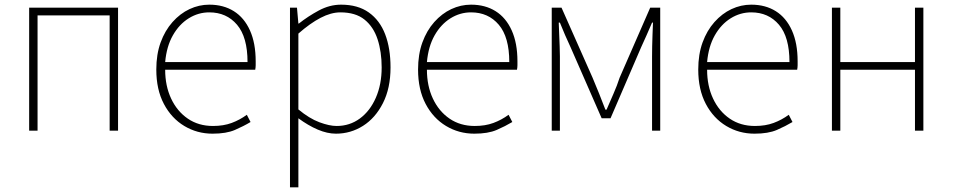

<svg xmlns="http://www.w3.org/2000/svg" viewBox="-20 -560 4083 823"><path d="M105 0V-527H486V0H450V-494H141V0Z M891 13Q825 13 770 -20Q715 -53 682.5 -114.5Q650 -176 650 -262Q650 -327 668.5 -378Q687 -429 719.5 -465.5Q752 -502 792.5 -521Q833 -540 877 -540Q938 -540 982.5 -512Q1027 -484 1051.5 -429.5Q1076 -375 1076 -297Q1076 -289 1076 -280.5Q1076 -272 1074 -261H688Q688 -192 713.5 -137.5Q739 -83 785 -51.5Q831 -20 893 -20Q938 -20 973 -33Q1008 -46 1038 -68L1054 -37Q1024 -19 987 -3Q950 13 891 13ZM688 -294H1041Q1041 -401 996 -454Q951 -507 877 -507Q830 -507 789 -481.5Q748 -456 721 -408.5Q694 -361 688 -294Z M1223 243V-527H1253L1259 -459H1261Q1300 -490 1346.5 -515Q1393 -540 1442 -540Q1514 -540 1561 -506.5Q1608 -473 1631 -413Q1654 -353 1654 -271Q1654 -182 1621.5 -118Q1589 -54 1536 -20.5Q1483 13 1420 13Q1383 13 1342 -4.5Q1301 -22 1259 -53V46V243ZM1423 -20Q1479 -20 1522.5 -52Q1566 -84 1591 -141Q1616 -198 1616 -271Q1616 -338 1598.5 -391.5Q1581 -445 1542.5 -476Q1504 -507 1439 -507Q1399 -507 1354 -483.5Q1309 -460 1259 -416V-91Q1306 -52 1349 -36Q1392 -20 1423 -20Z M2013 13Q1947 13 1892 -20Q1837 -53 1804.5 -114.5Q1772 -176 1772 -262Q1772 -327 1790.5 -378Q1809 -429 1841.5 -465.5Q1874 -502 1914.5 -521Q1955 -540 1999 -540Q2060 -540 2104.5 -512Q2149 -484 2173.5 -429.5Q2198 -375 2198 -297Q2198 -289 2198 -280.5Q2198 -272 2196 -261H1810Q1810 -192 1835.5 -137.5Q1861 -83 1907 -51.5Q1953 -20 2015 -20Q2060 -20 2095 -33Q2130 -46 2160 -68L2176 -37Q2146 -19 2109 -3Q2072 13 2013 13ZM1810 -294H2163Q2163 -401 2118 -454Q2073 -507 1999 -507Q1952 -507 1911 -481.5Q1870 -456 1843 -408.5Q1816 -361 1810 -294Z M2345 0V-527H2387L2520 -227Q2534 -193 2548 -159Q2562 -125 2575 -90H2580Q2595 -125 2610 -159Q2625 -193 2636 -227L2767 -527H2810V0H2775V-318Q2775 -338 2775.5 -362Q2776 -386 2777 -412Q2778 -438 2779 -463H2775Q2763 -435 2751.5 -409Q2740 -383 2728 -357L2597 -53H2559L2426 -357Q2414 -383 2402.5 -409Q2391 -435 2380 -463H2375Q2376 -438 2377 -412Q2378 -386 2379 -362Q2380 -338 2380 -318V0Z M3214 13Q3148 13 3093 -20Q3038 -53 3005.5 -114.5Q2973 -176 2973 -262Q2973 -327 2991.5 -378Q3010 -429 3042.5 -465.5Q3075 -502 3115.5 -521Q3156 -540 3200 -540Q3261 -540 3305.5 -512Q3350 -484 3374.5 -429.5Q3399 -375 3399 -297Q3399 -289 3399 -280.5Q3399 -272 3397 -261H3011Q3011 -192 3036.5 -137.5Q3062 -83 3108 -51.5Q3154 -20 3216 -20Q3261 -20 3296 -33Q3331 -46 3361 -68L3377 -37Q3347 -19 3310 -3Q3273 13 3214 13ZM3011 -294H3364Q3364 -401 3319 -454Q3274 -507 3200 -507Q3153 -507 3112 -481.5Q3071 -456 3044 -408.5Q3017 -361 3011 -294Z M3546 0V-527H3582V-294H3902V-527H3938V0H3902V-261H3582V0Z"/></svg>

Font: Noto Sans KR Thin
Style: Regular
Weight: 100
Designer: Ryoko NISHIZUKA 西塚涼子 (kana, bopomofo & ideographs); Paul D. Hunt (Latin, Greek & Cyrillic); Sandoll Communications 산돌커뮤니
Foundry: Adobe
Version: Version 2.004-H2;hotconv 1.0.118;makeotfexe 2.5.65603